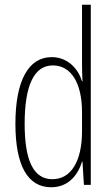

<svg xmlns="http://www.w3.org/2000/svg" viewBox="-20 -780 472 810"><path d="M196 10C271 10 310 -45 326 -98H328L334 0H363V-760H326V-506C326 -484 327 -463 328 -437H326C311 -487 268 -539 198 -539C101 -539 45 -441 45 -258C45 -83 96 10 196 10ZM201 -24C118 -24 84 -109 84 -258C84 -420 124 -504 203 -504C281 -504 326 -428 326 -307V-226C326 -102 281 -24 201 -24Z"/></svg>

Font: Noto Sans Kannada ExtraCondensed ExtraLight
Style: Regular
Weight: 200
Width: 2
Designer: Jelle Bosma - Monotype Design Team
Foundry: Monotype Imaging Inc.
Version: Version 2.005